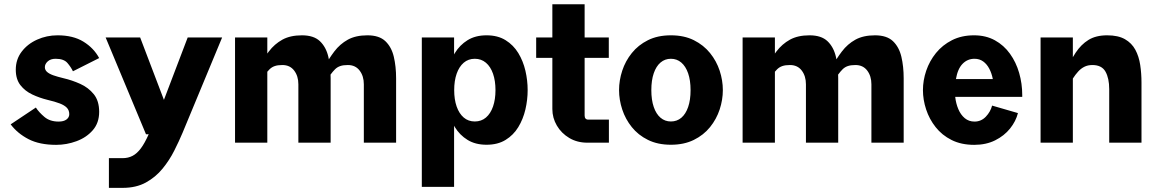

<svg xmlns="http://www.w3.org/2000/svg" viewBox="-20 -680 5516 915"><path d="M452.6 -403.3Q426.8 -451.2 377.7 -481.4Q328.6 -511.7 254.4 -511.7Q202.6 -511.7 157 -491.2Q111.3 -470.7 83.3 -433.8Q55.2 -397 55.2 -347.7Q55.2 -302.7 77.1 -274.4Q99.1 -246.1 133.8 -229.7Q168.5 -213.4 206.5 -204.1Q242.2 -195.8 264.9 -187Q287.6 -178.2 298.8 -166.3Q310.1 -154.3 310.1 -135.7Q310.1 -120.6 296.9 -110.6Q283.7 -100.6 259.3 -100.6Q217.8 -100.6 191.7 -122.8Q165.5 -145 150.9 -167.5L30.8 -87.4Q63.5 -43.9 116 -16.8Q168.5 10.3 247.6 10.3Q297.4 10.3 344.5 -7.1Q391.6 -24.4 422.1 -59.3Q452.6 -94.2 452.6 -147Q452.6 -199.2 427 -231Q401.4 -262.7 362.3 -280.3Q323.2 -297.9 283.2 -307.1Q254.4 -314 234.4 -321Q214.4 -328.1 204.1 -337.4Q193.8 -346.7 193.8 -359.9Q193.8 -375 207.5 -387.5Q221.2 -399.9 245.1 -399.9Q284.2 -399.9 301.3 -379.9Q318.4 -359.9 327.6 -340.3Z M874.5 -501.5 761.2 -204.1 647.9 -501.5H483.4L675.8 -40H688.5Q669.9 2 651.4 26.9Q632.8 51.8 611.8 62.7Q590.8 73.7 564.5 73.7H499V215.3H564.5Q628.9 215.3 675.3 189.7Q721.7 164.1 754.6 123.8Q787.6 83.5 810.5 37.8Q833.5 -7.8 850.1 -47.4L1038.6 -501.5Z M1100.1 -501.5V0H1253.9V-501.5ZM1210.4 -355.5 1242.2 -323.2Q1254.4 -339.8 1264.9 -350.1Q1275.4 -360.4 1289.6 -365.2Q1303.7 -370.1 1325.7 -370.1Q1361.8 -370.1 1381.8 -343.8Q1401.9 -317.4 1401.9 -278.3V0H1555.7V-306.6Q1555.7 -363.3 1544.7 -409.7Q1533.7 -456.1 1504.4 -483.9Q1475.1 -511.7 1418.9 -511.7Q1363.3 -511.7 1325.7 -491Q1288.1 -470.2 1261.2 -434.8Q1234.4 -399.4 1210.4 -355.5ZM1522.5 -355.5 1554.2 -323.2Q1566.4 -339.8 1576.9 -350.1Q1587.4 -360.4 1601.6 -365.2Q1615.7 -370.1 1637.7 -370.1Q1673.8 -370.1 1693.8 -343.8Q1713.9 -317.4 1713.9 -278.3V0H1867.7V-306.6Q1867.7 -363.3 1856.7 -409.7Q1845.7 -456.1 1816.4 -483.9Q1787.1 -511.7 1731 -511.7Q1675.3 -511.7 1637.7 -491Q1600.1 -470.2 1573.2 -434.8Q1546.4 -399.4 1522.5 -355.5Z M1990.2 -501.5V210.4H2144V-501.5ZM2242.7 -399.9Q2273.4 -399.9 2295.7 -381.1Q2317.9 -362.3 2329.6 -328.6Q2341.3 -294.9 2341.3 -250.5Q2341.3 -206.1 2329.6 -172.4Q2317.9 -138.7 2295.9 -119.9Q2273.9 -101.1 2242.7 -101.1Q2211.9 -101.1 2189.9 -119.9Q2168 -138.7 2156.2 -172.4Q2144.5 -206.1 2144.5 -250.5Q2144.5 -294.9 2156.2 -328.6Q2168 -362.3 2189.9 -381.1Q2211.9 -399.9 2242.7 -399.9ZM2298.8 -511.7Q2245.6 -511.7 2208.3 -488.5Q2170.9 -465.3 2147.7 -427.2Q2124.5 -389.2 2113.8 -343Q2103 -296.9 2103 -250.5Q2103 -204.6 2113.8 -158.4Q2124.5 -112.3 2147.7 -74.2Q2170.9 -36.1 2208.3 -13.2Q2245.6 9.8 2298.8 9.8Q2352.1 9.8 2389.4 -13.2Q2426.8 -36.1 2450 -74.2Q2473.1 -112.3 2483.9 -158.4Q2494.6 -204.6 2494.6 -250.5Q2494.6 -296.9 2483.9 -343Q2473.1 -389.2 2450 -427.2Q2426.8 -465.3 2389.4 -488.5Q2352.1 -511.7 2298.8 -511.7Z M2881.8 -109.9H2784.2Q2774.9 -109.9 2770.5 -115Q2766.1 -120.1 2766.1 -129.4V-659.7H2612.3V-160.2Q2612.3 -118.2 2633.8 -81.5Q2655.3 -44.9 2692.9 -22.5Q2730.5 0 2779.3 0H2881.8ZM2535.2 -404.3H2881.3V-501.5H2535.2Z M3177.2 -399.9Q3205.6 -399.9 3226.6 -382.1Q3247.6 -364.3 3259.3 -330.8Q3271 -297.4 3271 -250.5Q3271 -203.6 3259.5 -170.2Q3248 -136.7 3227.1 -118.9Q3206.1 -101.1 3177.2 -101.1Q3148.9 -101.1 3127.9 -118.9Q3106.9 -136.7 3095.5 -170.2Q3084 -203.6 3084 -250.5Q3084 -297.4 3095.5 -330.8Q3106.9 -364.3 3127.9 -382.1Q3148.9 -399.9 3177.2 -399.9ZM3177.2 -511.7Q3114.3 -511.7 3067.9 -488.5Q3021.5 -465.3 2991 -427.2Q2960.4 -389.2 2945.3 -343Q2930.2 -296.9 2930.2 -250.5Q2930.2 -204.6 2945.3 -158.4Q2960.4 -112.3 2991 -74.2Q3021.5 -36.1 3068.1 -13.2Q3114.7 9.8 3177.2 9.8Q3239.7 9.8 3286.4 -13.2Q3333 -36.1 3363.8 -74.2Q3394.5 -112.3 3409.7 -158.4Q3424.8 -204.6 3424.8 -250.5Q3424.8 -296.9 3409.7 -343Q3394.5 -389.2 3363.8 -427.2Q3333 -465.3 3286.6 -488.5Q3240.2 -511.7 3177.2 -511.7Z M3519 -501.5V0H3672.9V-501.5ZM3629.4 -355.5 3661.1 -323.2Q3673.3 -339.8 3683.8 -350.1Q3694.3 -360.4 3708.5 -365.2Q3722.7 -370.1 3744.6 -370.1Q3780.8 -370.1 3800.8 -343.8Q3820.8 -317.4 3820.8 -278.3V0H3974.6V-306.6Q3974.6 -363.3 3963.6 -409.7Q3952.6 -456.1 3923.3 -483.9Q3894 -511.7 3837.9 -511.7Q3782.2 -511.7 3744.6 -491Q3707 -470.2 3680.2 -434.8Q3653.3 -399.4 3629.4 -355.5ZM3941.4 -355.5 3973.1 -323.2Q3985.4 -339.8 3995.8 -350.1Q4006.3 -360.4 4020.5 -365.2Q4034.7 -370.1 4056.6 -370.1Q4092.8 -370.1 4112.8 -343.8Q4132.8 -317.4 4132.8 -278.3V0H4286.6V-306.6Q4286.6 -363.3 4275.6 -409.7Q4264.6 -456.1 4235.4 -483.9Q4206.1 -511.7 4149.9 -511.7Q4094.2 -511.7 4056.6 -491Q4019 -470.2 3992.2 -434.8Q3965.3 -399.4 3941.4 -355.5Z M4532.2 -218.3H4851.6V-227.1Q4851.6 -281.7 4836.9 -332.5Q4822.3 -383.3 4793.2 -423.8Q4764.2 -464.4 4721.2 -488Q4678.2 -511.7 4622.1 -511.7Q4562.5 -511.7 4516.8 -488.5Q4471.2 -465.3 4440.4 -427.2Q4409.7 -389.2 4394 -343Q4378.4 -296.9 4378.4 -250.5Q4378.4 -204.6 4393.6 -158.4Q4408.7 -112.3 4439 -74Q4469.2 -35.6 4515.1 -12.7Q4561 10.3 4623 10.3Q4679.2 10.3 4722.4 -11.2Q4765.6 -32.7 4793.5 -67.4Q4821.3 -102.1 4831.1 -141.1L4708 -176.8Q4700.2 -147 4678 -123.8Q4655.8 -100.6 4624 -100.6Q4597.2 -100.6 4577.6 -116.9Q4558.1 -133.3 4546.9 -160.2Q4535.6 -187 4532.2 -218.3ZM4535.6 -303.2Q4543.9 -352.1 4567.4 -376Q4590.8 -399.9 4624 -399.9Q4647.9 -399.9 4665.5 -387.2Q4683.1 -374.5 4694.6 -352.5Q4706.1 -330.6 4711.4 -303.2Z M5092.8 0V-501.5H4939V0ZM5053.2 -338.4 5092.8 -305.7Q5105 -324.7 5118.2 -339.1Q5131.3 -353.5 5147.7 -361.8Q5164.1 -370.1 5186 -370.1Q5230.5 -370.1 5248.3 -338.6Q5266.1 -307.1 5266.1 -254.9V0H5419.9V-286.6Q5419.9 -330.1 5413.8 -370.6Q5407.7 -411.1 5390.6 -442.9Q5373.5 -474.6 5341.1 -493.2Q5308.6 -511.7 5256.3 -511.7Q5202.6 -511.7 5167.2 -489.7Q5131.8 -467.8 5106 -428.7Q5080.1 -389.6 5053.2 -338.4Z"/></svg>

Font: Estedad-VF-FD Black
Style: Regular
Weight: 900
Designer: Amin Abedi
Version: Version 4.000